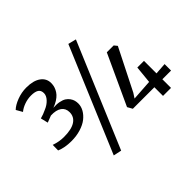

<svg xmlns="http://www.w3.org/2000/svg" viewBox="-172 -1138 1525 1525"><g transform="rotate(-45 590.5 -375.0)"><path d="M72.3 -282.2 73.2 -343.8Q128.9 -324.7 180.2 -324.7Q266.1 -324.7 309.1 -352.8Q352.1 -380.9 352.1 -432.6Q352.1 -476.1 320.1 -498.8Q288.1 -521.5 228 -519L170.4 -496.6L155.3 -559.1Q191.4 -568.4 226.1 -585.4Q263.7 -600.6 289.3 -627.9Q314.9 -655.3 314.9 -683.6Q314.9 -715.8 293.2 -729.5Q271.5 -743.2 228 -743.2Q190.4 -743.2 153.3 -730Q116.2 -716.8 91.3 -695.8L61.5 -748Q88.9 -774.9 140.6 -794.7Q192.4 -814.5 247.1 -814.5Q325.2 -814.5 368.7 -783.2Q412.1 -752 412.1 -700.2Q412.1 -684.6 409.2 -669.7Q406.2 -654.8 397.7 -637.2Q389.2 -619.6 375.5 -604.2Q361.8 -588.9 338.6 -574Q315.4 -559.1 285.2 -548.3Q322.8 -551.3 352.3 -545.4Q381.8 -539.6 399.7 -528.1Q417.5 -516.6 429.2 -500Q440.9 -483.4 445.3 -466.8Q449.7 -450.2 449.7 -432.1Q449.7 -399.9 432.4 -369.1Q415 -338.4 384 -313.7Q353 -289.1 304.9 -274.2Q256.8 -259.3 199.7 -259.3Q126 -259.3 72.3 -282.2ZM356.9 58.1 728 -823.2 795.9 -806.2 425.3 72.8ZM726.1 -96.7 702.6 -138.7 897 -560.1H974.1L995.1 -534.2L818.8 -184.1L793 -144.5L968.3 -156.2L982.9 -303.2H1057.6V-162.6L1155.3 -169.4V-96.7H1057.6V0.5H967.8V-96.7Z"/></g></svg>

Font: HaufeMerriweatherSans
Style: Regular
Weight: 400
Designer: Eben Sorkin ( eben@eyebytes.com )
Foundry: Eben Sorkin
Version: Version 1.56